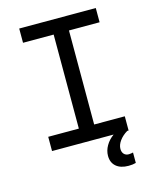

<svg xmlns="http://www.w3.org/2000/svg" viewBox="-144 -898 988 1211"><g transform="rotate(-15 350.0 -292.5)"><path d="M100 0V-93H300V-707H100V-800H600V-707H400V-93H600V0ZM543 215Q491 215 462 190Q433 165 433 121Q433 87 451.5 55Q470 23 502 0L544 -2L591 0Q558 20 539 46.5Q520 73 520 99Q520 120 531.5 132.5Q543 145 563 145Q572 145 578.5 143.5Q585 142 591 141V209Q571 215 543 215Z"/></g></svg>

Font: Martian Mono Light
Style: Regular
Weight: 300
Monospace: yes
Designer: Roman Shamin
Foundry: Evil Martians
Version: Version 1.000; ttfautohint (v1.8.4.7-5d5b)